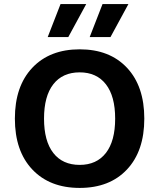

<svg xmlns="http://www.w3.org/2000/svg" viewBox="-20 -912 781 942"><path d="M277 -892H403L315 -730H214ZM483 -892H610L522 -730H420ZM138.5 -579.5Q224 -670 371 -670Q518 -670 603 -579.5Q688 -489 688 -330Q688 -171 603 -80.5Q518 10 371 10Q224 10 138.5 -80.5Q53 -171 53 -330Q53 -489 138.5 -579.5ZM371 -557Q287 -557 241.5 -498.5Q196 -440 196 -330Q196 -220 241.5 -161.5Q287 -103 371 -103Q454 -103 499.5 -161.5Q545 -220 545 -330Q545 -440 499.5 -498.5Q454 -557 371 -557Z"/></svg>

Font: Elaine Sans SemiBold
Style: Regular
Weight: 600
Designer: Wei Huang
Foundry: Wei Huang
Version: Version 2.001;December 24, 2019;FontCreator 12.0.0.2547 64-b